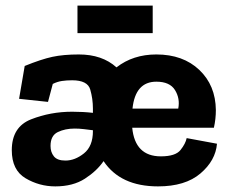

<svg xmlns="http://www.w3.org/2000/svg" viewBox="-20 -654 813 684"><path d="M524 -536H256V-634H524ZM753 -142Q748 -82 694 -36Q640 10 543 10Q409 10 349 -80Q325 -45 282.5 -17.5Q240 10 177 10Q120 10 71 -19Q22 -48 22 -119Q22 -202 91 -229Q160 -256 237 -256Q256 -256 275 -255Q294 -254 311 -252V-267Q311 -302 301.5 -335Q292 -368 237 -368Q217 -368 200.5 -365.5Q184 -363 168 -355L151 -291L48 -302L68 -419Q127 -443 166.5 -451.5Q206 -460 261 -460Q344 -460 395 -414Q454 -460 537 -460Q632 -460 690 -405Q748 -350 749 -262Q749 -230 742 -199H451Q461 -97 553 -97Q605 -97 623 -119.5Q641 -142 645 -162ZM615 -267Q622 -303 603.5 -333Q585 -363 537 -363Q462 -363 452 -267ZM160 -134Q160 -112 172 -97Q184 -82 213 -82Q247 -82 279 -107.5Q311 -133 311 -187V-190Q295 -192 278.5 -194Q262 -196 246 -196Q212 -196 186 -183.5Q160 -171 160 -134Z"/></svg>

Font: Zilla Slab Bold
Style: Bold
Weight: 700
Designer: Typotheque.com
Foundry: Typotheque type foundry
Version: Version 1.1; 2017; ttfautohint (v1.6)